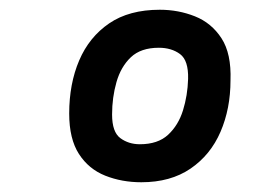

<svg xmlns="http://www.w3.org/2000/svg" viewBox="-20 -780 522 394"><path d="M270 -406Q230 -406 196 -419.5Q162 -433 142 -464Q122 -495 122 -547Q122 -608 142.5 -656Q163 -704 204 -732Q245 -760 308 -760Q346 -760 380 -746.5Q414 -733 434.5 -701.5Q455 -670 453 -615Q453 -557 432.5 -509.5Q412 -462 371 -434Q330 -406 270 -406ZM267 -484Q304 -484 325 -503.5Q346 -523 355.5 -553.5Q365 -584 366 -618Q367 -656 349.5 -669Q332 -682 306 -682Q269 -682 248.5 -662.5Q228 -643 219 -611.5Q210 -580 210 -545Q210 -509 227 -496.5Q244 -484 267 -484Z"/></svg>

Font: Finlandica Medium
Style: Italic
Weight: 500
Italic angle: -8°
Designer: Niklas Ekholm, Juho Hiilivirta, Jaakko Suomalainen
Foundry: Helsinki Type Studio
Version: Version 1.063